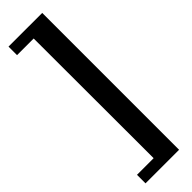

<svg xmlns="http://www.w3.org/2000/svg" viewBox="-333 -806 987 987"><g transform="rotate(-45 160.5 -312.5)"><path d="M23 185V123H144L143 -748H22V-810H267V185Z"/></g></svg>

Font: Oswald SemiBold
Style: Regular
Weight: 600
Designer: Vernon Adams
Foundry: Vernon Adams
Version: Version 4.100; ttfautohint (v1.8.1.43-b0c9)